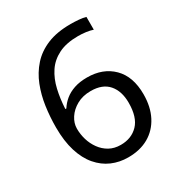

<svg xmlns="http://www.w3.org/2000/svg" viewBox="-173 -845 917 976"><g transform="rotate(-30 286.0 -357.0)"><path d="M55 -305Q55 -367 63.5 -427Q72 -487 93 -540.5Q114 -594 151 -635.5Q188 -677 244.5 -700.5Q301 -724 382 -724Q403 -724 428.5 -722Q454 -720 470 -715V-640Q452 -646 429.5 -649Q407 -652 384 -652Q315 -652 269 -629Q223 -606 196.5 -566Q170 -526 158 -474Q146 -422 143 -363H149Q164 -387 187 -406Q210 -425 242.5 -436Q275 -447 318 -447Q411 -447 468 -390.5Q525 -334 525 -230Q525 -156 497 -102Q469 -48 418.5 -19Q368 10 298 10Q247 10 203 -9Q159 -28 125.5 -67Q92 -106 73.5 -165.5Q55 -225 55 -305ZM297 -64Q360 -64 399 -104.5Q438 -145 438 -230Q438 -298 403.5 -338Q369 -378 300 -378Q253 -378 218 -358.5Q183 -339 163.5 -309Q144 -279 144 -247Q144 -214 153.5 -182Q163 -150 182.5 -123Q202 -96 230.5 -80Q259 -64 297 -64Z"/></g></svg>

Font: Noto Sans Thaana
Style: Regular
Weight: 400
Designer: Monotype Design Team
Foundry: Monotype Imaging Inc.
Version: Version 2.001